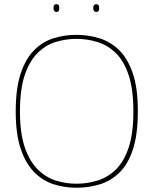

<svg xmlns="http://www.w3.org/2000/svg" viewBox="-20 -874 722 904"><path d="M340 10Q285 10 234 -6Q183 -22 142.5 -62Q102 -102 78 -172Q54 -242 54 -349Q54 -459 78 -529.5Q102 -600 142.5 -639.5Q183 -679 234 -694.5Q285 -710 340 -710Q394 -710 446 -694.5Q498 -679 539 -640Q580 -601 604.5 -531Q629 -461 629 -351Q629 -240 605.5 -169.5Q582 -99 541 -60Q500 -21 448 -5.5Q396 10 340 10ZM340 -9Q390 -9 438 -23.5Q486 -38 524.5 -75Q563 -112 585.5 -178.5Q608 -245 608 -349Q608 -454 585.5 -521Q563 -588 524.5 -625Q486 -662 438 -676.5Q390 -691 340 -691Q290 -691 242.5 -676.5Q195 -662 157 -624.5Q119 -587 96.5 -520.5Q74 -454 74 -349Q74 -247 96.5 -181Q119 -115 157 -77Q195 -39 242.5 -24Q290 -9 340 -9ZM434 -818Q425 -818 422 -823.5Q419 -829 419 -836Q419 -844 422 -849Q425 -854 434 -854Q442 -854 444.5 -849Q447 -844 447 -836Q447 -829 444.5 -823.5Q442 -818 434 -818ZM246 -818Q237 -818 234.5 -823.5Q232 -829 232 -836Q232 -844 234.5 -849Q237 -854 246 -854Q255 -854 257 -849Q259 -844 259 -836Q259 -829 257 -823.5Q255 -818 246 -818Z"/></svg>

Font: Georama Thin
Style: Regular
Weight: 100
Designer: Jean-Baptiste Levee
Foundry: Production Type
Version: Version 1.000